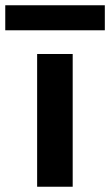

<svg xmlns="http://www.w3.org/2000/svg" viewBox="-75 -709 418 729"><path d="M66 0V-504H201V0ZM-55 -594V-689H323V-594Z"/></svg>

Font: DM Sans
Style: Bold
Weight: 700
Designer: Colophon Foundry, Jonny Pinhorn
Foundry: Colophon Foundry
Version: Version 4.004; ttfautohint (v1.8.4.7-5d5b)